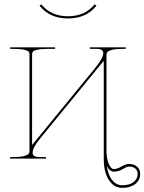

<svg xmlns="http://www.w3.org/2000/svg" viewBox="-20 -741 675 897"><path d="M297.4 -665Q377 -665 421.9 -720.7L430.7 -714.4Q383.3 -654.8 297.4 -654.8Q212.4 -654.8 164.6 -714.4L172.9 -720.7Q218.8 -665 297.4 -665ZM479 33.7Q484.9 77.1 504.4 100.8Q523.9 124.5 551.3 124.5Q585 124.5 604 109.6Q623 94.7 623 71.3Q623 55.7 612.3 46.4Q601.6 37.1 582 37.1Q573.2 37.1 553.5 49.1Q533.7 61 512.2 61Q492.2 61 479 33.7ZM27.3 -520H237.3V-512.7H205.1Q172.9 -512.7 155.5 -508.8Q138.2 -504.9 134 -500Q129.9 -495.1 129.9 -486.3V-63.5L423.8 -422.4Q462.4 -468.8 462.4 -492.7Q462.4 -512.7 432.1 -512.7H399.9V-520H567.4V-512.7H552.7Q520.5 -512.7 503.2 -508.1Q485.8 -503.4 481.7 -498Q477.5 -492.7 477.5 -483.9V-38.1Q477.5 0 488 24.4Q498.5 48.8 512.2 48.8Q527.3 48.8 547.4 36.9Q567.4 24.9 582 24.9Q606 24.9 620.4 37.6Q634.8 50.3 634.8 71.3Q634.8 100.6 611.8 118.7Q588.9 136.7 551.3 136.7Q512.2 136.7 488.5 99.9Q464.8 63 464.8 2.4V-457L170.9 -98.1Q132.3 -51.8 132.3 -27.8Q132.3 -7.3 163.1 -7.3H194.8V0H27.3V-7.3H42.5Q74.7 -7.3 92 -12Q109.4 -16.6 113.5 -22Q117.7 -27.3 117.7 -36.1V-486.3Q117.7 -495.1 113.5 -500Q109.4 -504.9 92 -508.8Q74.7 -512.7 42.5 -512.7H27.3Z"/></svg>

Font: ZnikomitNo24
Style: Thin
Weight: 300
Designer: gluk
Foundry: gluk
Version: Version 0.55